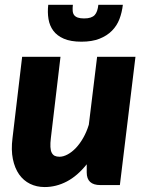

<svg xmlns="http://www.w3.org/2000/svg" viewBox="-20 -748 591 776"><path d="M24.5 0ZM224.5 -518.5 185.5 -189.5Q183 -168.5 183.8 -154Q184.5 -139.5 189 -130.8Q193.5 -122 201.2 -118.2Q209 -114.5 220.5 -114.5Q236 -114.5 253.2 -123.8Q270.5 -133 286.5 -149.8Q302.5 -166.5 316.2 -190.5Q330 -214.5 339 -244L372.5 -518.5H527.5L464.5 0H385.5Q330.5 0 330.5 -51V-84Q293 -37 250 -14.5Q207 8 160.5 8Q128 8 101.5 -5Q75 -18 57.2 -43.2Q39.5 -68.5 32 -105.2Q24.5 -142 30.5 -189.5L69.5 -518.5ZM309 -579.5Q266 -579.5 238.2 -591.5Q210.5 -603.5 195.5 -623.8Q180.5 -644 176 -671Q171.5 -698 175 -728.5H274.5Q273 -715 273.8 -704.5Q274.5 -694 279.5 -687.2Q284.5 -680.5 294.2 -677Q304 -673.5 320 -673.5Q335.5 -673.5 346 -677Q356.5 -680.5 362.8 -687.2Q369 -694 372.5 -704.5Q376 -715 377.5 -728.5H476.5Q473 -698 462.8 -671Q452.5 -644 432.5 -623.8Q412.5 -603.5 382.2 -591.5Q352 -579.5 309 -579.5Z"/></svg>

Font: Lato Black
Style: Italic
Weight: 900
Italic angle: -7°
Designer: Lukasz Dziedzic
Foundry: tyPoland Lukasz Dziedzic
Version: Version 2.007; 2014-02-27